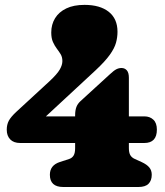

<svg xmlns="http://www.w3.org/2000/svg" viewBox="-20 -748 660 768"><path d="M280.5 -286Q280.5 -306.5 285.5 -319.8Q290.5 -333 302 -343.5L419 -450.5Q435.5 -466 445.5 -471Q455.5 -476 466 -476Q479 -476 487.2 -466.8Q495.5 -457.5 495.5 -437V-155.5Q495.5 -137.5 501.2 -127.5Q507 -117.5 519.5 -112L547 -99.5Q567.5 -90 577.2 -78.2Q587 -66.5 587 -49Q587 -26 574.2 -13Q561.5 0 533.5 0H233Q179.5 0 179.5 -49Q179.5 -87 219.5 -100L256.5 -112Q268.5 -116 274.5 -126Q280.5 -136 280.5 -155.5ZM178.5 -423.5Q208.5 -451.5 219 -469.8Q229.5 -488 229.5 -503.5Q229.5 -519.5 222.8 -530.8Q216 -542 207.2 -553.5Q198.5 -565 191.8 -580Q185 -595 185 -618Q185 -650 200.2 -675Q215.5 -700 245 -714.2Q274.5 -728.5 318 -728.5Q380 -728.5 415 -700.8Q450 -673 450 -621Q450 -599 444 -577Q438 -555 419.2 -528.8Q400.5 -502.5 362 -466.5L107.5 -230.5L82 -282.5H557.5Q579.5 -282.5 593.5 -269.2Q607.5 -256 607.5 -229.5Q607.5 -176 557 -176H61Q34.5 -176 20.8 -190.5Q7 -205 7 -229Q7 -249.5 15.2 -265Q23.5 -280.5 45 -300.5Z"/></svg>

Font: Fraunces 144pt S100 Black
Style: Regular
Weight: 900
Version: Version 1.000